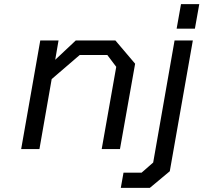

<svg xmlns="http://www.w3.org/2000/svg" viewBox="-20 -718 980 925"><path d="M831 -580 852 -698H940L919 -580ZM82 0 174 -523H262L246 -430L345 -523H536L631 -411L558 0H470L540 -396L497 -453H364L229 -337L170 0ZM562 187 575 114H662L718 65L821 -523H909L798 107L702 187Z"/></svg>

Font: Tomorrow
Style: Italic
Weight: 400
Italic angle: -10°
Designer: Tony de Marco, Monica Rizzolli
Foundry: Just in Type
Version: Version 2.002